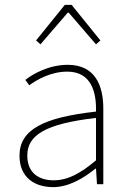

<svg xmlns="http://www.w3.org/2000/svg" viewBox="-20 -756 526 788"><path d="M198 12C262 12 322 -24 372 -64H374L378 0H404V-310C404 -406 370 -490 258 -490C180 -490 114 -452 84 -428L100 -406C130 -428 188 -462 256 -462C356 -462 376 -376 374 -298C158 -274 60 -224 60 -117C60 -26 124 12 198 12ZM200 -16C142 -16 92 -44 92 -118C92 -200 164 -248 374 -272V-98C310 -44 258 -16 200 -16ZM146 -574 258 -704H262L374 -574L392 -590L274 -736H246L128 -590Z"/></svg>

Font: Source Sans Pro ExtraLight
Style: Regular
Weight: 200
Designer: Paul D. Hunt
Foundry: Adobe Systems Incorporated
Version: Version 3.006;hotconv 1.0.111;makeotfexe 2.5.65597